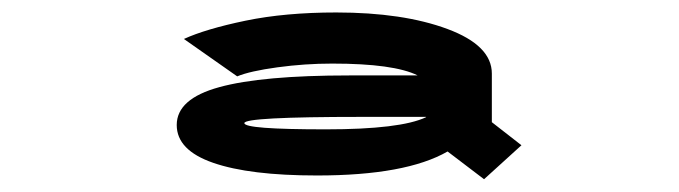

<svg xmlns="http://www.w3.org/2000/svg" viewBox="-20 -726 1090 308"><path d="M756.5 -438.5 698 -483Q631 -444.5 488.5 -444.5Q380.5 -444.5 322 -464.8Q263.5 -485 263.5 -525.5Q263.5 -567.5 331.8 -586.2Q400 -605 540.5 -605H650Q612 -624 513 -624Q469 -624 425 -618Q381 -612 360.5 -603.5L275 -663.5Q310 -679.5 373.8 -692.8Q437.5 -706 519.5 -706Q626.5 -706 697.8 -679.5Q769 -653 769 -608V-530L816.5 -493ZM502.5 -518.5Q622.5 -518.5 663.5 -538V-538.5H559.5Q372 -538.5 372 -528.5Q372 -518.5 502.5 -518.5Z"/></svg>

Font: League Mono Extended ExtraBold
Style: Regular
Weight: 800
Width: 9
Designer: Tyler Finck
Foundry: The League of Moveable Type / Tyler Finck
Version: Version 2.210